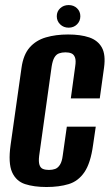

<svg xmlns="http://www.w3.org/2000/svg" viewBox="-20 -738 439 770"><path d="M166.3 12Q116.4 12 80.4 0.3Q44.5 -11.5 28.4 -47.6Q12.4 -83.8 22.4 -156.1L66.3 -466.3Q73.6 -518.8 99 -547.7Q124.4 -576.5 164.1 -588.1Q203.7 -599.7 253 -599.7Q303.2 -599.7 337.8 -588Q372.4 -576.2 388.5 -547.4Q404.5 -518.5 397.2 -466.3L380.1 -343.5H264L281.5 -471.1Q285.4 -495.5 280.7 -507.7Q276 -520 266.2 -524Q256.4 -528.1 242.5 -528.1Q228.2 -528.1 216.9 -524Q205.6 -520 198.3 -507.7Q191 -495.5 187.1 -471.1L137.1 -113.5Q134.2 -89.8 138.2 -77.2Q142.2 -64.6 152.2 -60.5Q162.2 -56.5 176.1 -56.5Q190.4 -56.5 201.3 -60.5Q212.3 -64.6 220.4 -77.2Q228.5 -89.8 231.5 -113.5L248 -229.9H364L353.3 -156.8Q343.3 -83.5 318.4 -47.3Q293.5 -11.1 255.2 0.4Q216.9 12 166.3 12ZM255.3 -627Q235 -627 221.4 -640.3Q207.7 -653.6 207.7 -672.9Q207.7 -692.1 221.4 -704.9Q235 -717.7 255.3 -717.7Q275.5 -717.7 288.9 -704.9Q302.2 -692.1 302.2 -672.9Q302.2 -653.6 288.9 -640.3Q275.5 -627 255.3 -627Z"/></svg>

Font: Alumni Sans SC Thin
Style: Italic
Weight: 100
Italic angle: -8°
Designer: Robert E. Leuschke
Foundry: Robert E. Leuschke
Version: Version 1.016